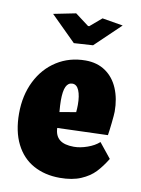

<svg xmlns="http://www.w3.org/2000/svg" viewBox="-77 -697 564 766"><g transform="rotate(10 205.0 -314.0)"><path d="M180.7 -523.9 257.8 -528.8 360.4 -627 276.4 -641.1 229.5 -601.1H224.6L169.4 -642.6L79.1 -624.5ZM402.3 -93.8 354 -153.8Q335.9 -137.2 306.9 -127Q277.8 -116.7 252.4 -116.7Q213.4 -116.7 194.3 -132.3Q175.3 -147.9 174.3 -179.2L378.4 -186Q380.9 -199.7 384.8 -235.6Q388.7 -271.5 388.7 -283.2Q388.7 -335.4 371.3 -376.5Q354 -417.5 320.3 -440.7Q286.6 -463.9 239.3 -463.9Q174.3 -463.9 123 -431.4Q71.8 -398.9 43 -341.1Q14.2 -283.2 14.2 -210Q14.2 -137.2 39.8 -86.4Q65.4 -35.6 111.6 -10.3Q157.7 15.1 218.3 15.1Q268.6 15.1 303.5 0.2Q338.4 -14.6 360.4 -37.8Q382.3 -61 402.3 -93.8ZM239.3 -284.2Q239.3 -270 237.8 -254.4L171.9 -243.2Q169.4 -272.5 169.4 -289.6Q169.4 -328.6 178 -346.2Q186.5 -363.8 203.6 -363.8Q221.2 -363.8 230.2 -342.3Q239.3 -320.8 239.3 -284.2Z"/></g></svg>

Font: Neuton ExtraBold
Style: Regular
Weight: 800
Designer: Brian M Zick
Foundry: Brian M Zick
Version: Version 1.560